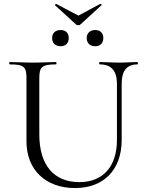

<svg xmlns="http://www.w3.org/2000/svg" viewBox="-20 -939 738 972"><path d="M572 -515V-230C572 -97 502 -17 382 -17C254 -17 179 -101 179 -259V-542C179 -599 191 -613 263 -613C267 -613 267 -625 263 -625C233 -625 192 -622 146 -622C101 -622 61 -625 29 -625C26 -625 26 -613 29 -613C101 -613 114 -601 114 -544V-224C114 -79 211 13 360 13C502 13 596 -76 596 -231V-515C596 -581 622 -613 676 -613C679 -613 679 -625 676 -625C649 -625 617 -622 585 -622C546 -622 515 -625 485 -625C481 -625 481 -613 485 -613C543 -613 572 -581 572 -515ZM259 -912 365 -815C369 -811 381 -809 387 -815L493 -912C498 -915 491 -921 487 -919L377 -860L265 -919C263 -920 256 -914 259 -912ZM287 -705C312 -705 328 -720 328 -747C328 -771 313 -787 287 -787C261 -787 244 -772 244 -747C244 -720 260 -705 287 -705ZM462 -705C487 -705 503 -720 503 -747C503 -771 488 -787 462 -787C437 -787 419 -772 419 -747C419 -720 436 -705 462 -705Z"/></svg>

Font: Cormorant Garamond
Style: Regular
Weight: 400
Designer: Christian Thalmann (Catharsis Fonts)
Foundry: Catharsis Fonts
Version: Version 4.002;Glyphs 3.4 (3410)